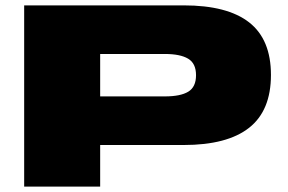

<svg xmlns="http://www.w3.org/2000/svg" viewBox="-20 -695 1073 715"><path d="M70 0H353V-155H664Q826 -155 907.5 -219Q989 -283 989 -416Q989 -548 908 -611.5Q827 -675 664 -675H70ZM353 -336V-494H594Q651 -494 680.5 -476.5Q710 -459 710 -415Q710 -371 681 -353.5Q652 -336 594 -336Z"/></svg>

Font: Anybody ExtraExpanded Black
Style: Regular
Weight: 900
Width: 8
Version: Version 1.113;gftools[0.9.25]